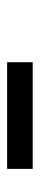

<svg xmlns="http://www.w3.org/2000/svg" viewBox="194 -940 112 540"><g transform="rotate(90 250.0 -670.0)"><path d="M455 -634H155V-706H455Z"/></g></svg>

Font: Iosevka Curly Semibold
Style: Italic
Weight: 600
Italic angle: -9°
Monospace: yes
Designer: Belleve Invis
Foundry: Belleve Invis
Version: Version 22.1.2; ttfautohint (v1.8.4)